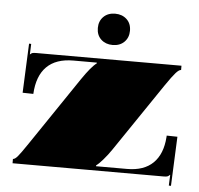

<svg xmlns="http://www.w3.org/2000/svg" viewBox="-50 -693 810 780"><g transform="rotate(5 355.0 -303.5)"><path d="M389 -641.6Q417.4 -641.6 436 -624.3Q454.5 -607.1 454.5 -577.8Q454.5 -549.8 436.6 -531.9Q418.7 -514 389 -514Q360.6 -514 342 -531.2Q323.4 -548.5 323.4 -577.8Q323.4 -605.8 341.3 -623.7Q359.3 -641.6 389 -641.6ZM675.3 -454.5V-437.1Q667 -437.1 653.8 -422.4Q640.7 -407.8 614.1 -368.9L425.7 -90.9Q410 -67.7 392.7 -47.9Q375.4 -28 364.9 -20.5V-17.5H491.7Q560.3 -17.5 597.7 -54.2Q635.1 -90.9 639.9 -160L640.3 -166.5L684 -165.6L675.3 35.4L666.5 35L668.3 -8.7H667.4Q662.2 -3.5 657.6 -1.7Q653 0 641.6 0H26.2V-17.5Q34.1 -17.5 45.5 -30.8Q56.8 -44.1 84.8 -85.7L272.7 -363.6Q309.9 -418.3 331.7 -434V-437.1H236Q165.2 -437.1 127.4 -399.3Q89.6 -361.5 85.7 -288L42 -288.9L50.7 -489.9L59.4 -489.5L57.7 -446.2Q62.9 -451.5 67.5 -453Q72.1 -454.5 83 -454.5Z"/></g></svg>

Font: FoglihtenBlackPcs
Style: BlackPcs
Weight: 900
Version: Version 0.75